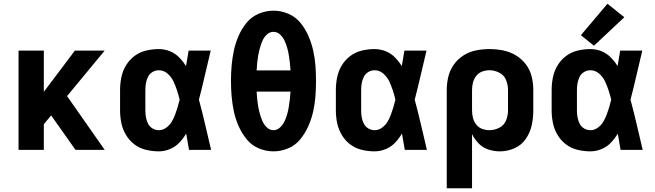

<svg xmlns="http://www.w3.org/2000/svg" viewBox="-20 -800 3496 1025"><path d="M79 0H214V-137L253 -184L383 0H539L338 -287L539 -530H380L214 -310V-530H79Z M828 8Q858 8 887 -4Q916 -16 937 -38Q958 -60 974 -87Q981 -43 989 0H1107Q1091 -67 1075.5 -134Q1060 -201 1042 -268Q1059 -333 1074 -399Q1089 -465 1105 -530H987Q980 -489 973 -447Q957 -473 935.5 -494.5Q914 -516 886 -527Q858 -538 828 -538Q794 -538 760 -530Q726 -522 698.5 -501.5Q671 -481 653 -451.5Q635 -422 628 -388Q621 -354 621 -320V-210Q621 -176 628 -142.5Q635 -109 653 -79Q671 -49 698.5 -28.5Q726 -8 760 0Q794 8 828 8ZM828 -105Q810 -105 794 -114.5Q778 -124 770 -140.5Q762 -157 759 -174.5Q756 -192 756 -210V-320Q756 -338 759 -355.5Q762 -373 770 -389.5Q778 -406 794 -415.5Q810 -425 828 -425Q854 -425 874.5 -407Q895 -389 906 -365.5Q917 -342 925 -317.5Q933 -293 939 -268Q934 -247 928 -227Q922 -207 914.5 -187Q907 -167 896 -149Q885 -131 867 -118Q849 -105 828 -105Z M1440 8Q1481 8 1519.5 -8.5Q1558 -25 1584 -57.5Q1610 -90 1626.5 -127.5Q1643 -165 1652 -205Q1661 -245 1664 -286Q1667 -327 1667 -368Q1667 -409 1664 -449.5Q1661 -490 1652 -530Q1643 -570 1626.5 -608Q1610 -646 1584 -678Q1558 -710 1519.5 -726.5Q1481 -743 1440 -743Q1399 -743 1360.5 -726.5Q1322 -710 1296 -678Q1270 -646 1253.5 -608Q1237 -570 1228.5 -530Q1220 -490 1216.5 -449.5Q1213 -409 1213 -368Q1213 -327 1216.5 -286Q1220 -245 1228.5 -205Q1237 -165 1253.5 -127.5Q1270 -90 1296 -57.5Q1322 -25 1360.5 -8.5Q1399 8 1440 8ZM1440 -105Q1420 -105 1404.5 -120Q1389 -135 1381 -153.5Q1373 -172 1367.5 -191.5Q1362 -211 1358.5 -231Q1355 -251 1353 -271Q1351 -291 1350 -311H1531Q1530 -291 1527.5 -271Q1525 -251 1522 -231Q1519 -211 1513.5 -191.5Q1508 -172 1499.5 -153.5Q1491 -135 1475.5 -120Q1460 -105 1440 -105ZM1531 -424H1350Q1351 -444 1353 -464.5Q1355 -485 1358.5 -504.5Q1362 -524 1367.5 -543.5Q1373 -563 1381 -582Q1389 -601 1404.5 -615.5Q1420 -630 1440 -630Q1460 -630 1475.5 -615.5Q1491 -601 1499.5 -582Q1508 -563 1513.5 -543.5Q1519 -524 1522 -504.5Q1525 -485 1527.5 -464.5Q1530 -444 1531 -424Z M1980 8Q2010 8 2039 -4Q2068 -16 2089 -38Q2110 -60 2126 -87Q2133 -43 2141 0H2259Q2243 -67 2227.5 -134Q2212 -201 2194 -268Q2211 -333 2226 -399Q2241 -465 2257 -530H2139Q2132 -489 2125 -447Q2109 -473 2087.5 -494.5Q2066 -516 2038 -527Q2010 -538 1980 -538Q1946 -538 1912 -530Q1878 -522 1850.5 -501.5Q1823 -481 1805 -451.5Q1787 -422 1780 -388Q1773 -354 1773 -320V-210Q1773 -176 1780 -142.5Q1787 -109 1805 -79Q1823 -49 1850.5 -28.5Q1878 -8 1912 0Q1946 8 1980 8ZM1980 -105Q1962 -105 1946 -114.5Q1930 -124 1922 -140.5Q1914 -157 1911 -174.5Q1908 -192 1908 -210V-320Q1908 -338 1911 -355.5Q1914 -373 1922 -389.5Q1930 -406 1946 -415.5Q1962 -425 1980 -425Q2006 -425 2026.5 -407Q2047 -389 2058 -365.5Q2069 -342 2077 -317.5Q2085 -293 2091 -268Q2086 -247 2080 -227Q2074 -207 2066.5 -187Q2059 -167 2048 -149Q2037 -131 2019 -118Q2001 -105 1980 -105Z M2365 205H2500V-84Q2514 -56 2536 -33.5Q2558 -11 2588 -1.5Q2618 8 2649 8Q2689 8 2726.5 -8.5Q2764 -25 2787 -58.5Q2810 -92 2818.5 -131Q2827 -170 2827 -210V-320Q2827 -357 2818 -392.5Q2809 -428 2787 -457Q2765 -486 2733 -505Q2701 -524 2665 -531Q2629 -538 2593 -538Q2557 -538 2521.5 -531Q2486 -524 2455 -504.5Q2424 -485 2403 -455.5Q2382 -426 2373.5 -391Q2365 -356 2365 -320ZM2593 -105Q2573 -105 2554 -112Q2535 -119 2522.5 -135Q2510 -151 2505 -170.5Q2500 -190 2500 -210V-320Q2500 -340 2505 -359.5Q2510 -379 2522.5 -395Q2535 -411 2554 -418Q2573 -425 2593 -425Q2620 -425 2645.5 -412Q2671 -399 2681.5 -373Q2692 -347 2692 -320V-210Q2692 -183 2681.5 -157Q2671 -131 2645.5 -118Q2620 -105 2593 -105Z M3132 8Q3162 8 3191 -4Q3220 -16 3241 -38Q3262 -60 3278 -87Q3285 -43 3293 0H3411Q3395 -67 3379.5 -134Q3364 -201 3346 -268Q3363 -333 3378 -399Q3393 -465 3409 -530H3291Q3284 -489 3277 -447Q3261 -473 3239.5 -494.5Q3218 -516 3190 -527Q3162 -538 3132 -538Q3098 -538 3064 -530Q3030 -522 3002.5 -501.5Q2975 -481 2957 -451.5Q2939 -422 2932 -388Q2925 -354 2925 -320V-210Q2925 -176 2932 -142.5Q2939 -109 2957 -79Q2975 -49 3002.5 -28.5Q3030 -8 3064 0Q3098 8 3132 8ZM3132 -105Q3114 -105 3098 -114.5Q3082 -124 3074 -140.5Q3066 -157 3063 -174.5Q3060 -192 3060 -210V-320Q3060 -338 3063 -355.5Q3066 -373 3074 -389.5Q3082 -406 3098 -415.5Q3114 -425 3132 -425Q3158 -425 3178.5 -407Q3199 -389 3210 -365.5Q3221 -342 3229 -317.5Q3237 -293 3243 -268Q3238 -247 3232 -227Q3226 -207 3218.5 -187Q3211 -167 3200 -149Q3189 -131 3171 -118Q3153 -105 3132 -105ZM3151 -556 3313 -708 3223 -780 3081 -612Z"/></svg>

Font: Iosevka Sparkle Extrabold
Style: Regular
Weight: 800
Designer: Belleve Invis
Foundry: Belleve Invis
Version: Version 4.5.0; ttfautohint (v1.8.3)